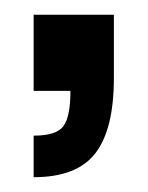

<svg xmlns="http://www.w3.org/2000/svg" viewBox="-20 -124 202 262"><path d="M25.9 117.8V61.1Q56.8 61.1 66.4 48.3Q76.1 35.6 76.1 0H25.9V-103.9H135.4V-17.6Q135.4 52.3 110.2 85Q85.1 117.8 25.9 117.8Z"/></svg>

Font: Rokkitt SemiBold
Style: Regular
Weight: 600
Designer: Vernon Adams
Foundry: Vernon Adams
Version: Version 3.103